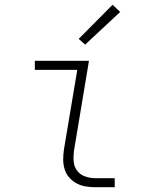

<svg xmlns="http://www.w3.org/2000/svg" viewBox="-20 -785 640 805"><path d="M380 0Q359 0 338.5 -3.5Q318 -7 300.5 -16.5Q283 -26 270 -41Q257 -56 251 -75.5Q245 -95 245 -116Q245 -137 248 -158L304 -492H126V-530H353L290 -152Q287 -129 289 -107Q291 -85 304 -68.5Q317 -52 337.5 -45Q358 -38 380 -38H461V0ZM337 -598 310 -622 452 -765 484 -735Z"/></svg>

Font: Iosevka Slab XLtExObl
Style: Regular
Weight: 200
Width: 7
Italic angle: -9°
Monospace: yes
Designer: Belleve Invis
Foundry: Belleve Invis
Version: Version 11.1.1; ttfautohint (v1.8.3)